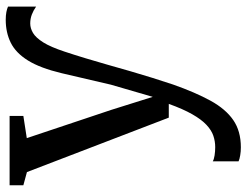

<svg xmlns="http://www.w3.org/2000/svg" viewBox="-115 -494 860 670"><g transform="rotate(-90 315.0 -159.0)"><path d="M136 251.5Q121 251.5 107.8 249.2Q94.5 247 87 243.5V153.5Q93.5 157.5 107.5 159.8Q121.5 162 136.5 162Q157 162 176.2 155.5Q195.5 149 214.2 131.5Q233 114 251.2 82Q269.5 50 287.5 0H239.5L49.5 -495L3.5 -507.5V-555.5H245.5V-507.5L168 -495.5L266.5 -201L312 -56L354.5 -202L394.5 -373.5Q412.5 -449 439 -491.5Q465.5 -534 501 -551.5Q536.5 -569 581 -569Q596 -569 607.8 -566.8Q619.5 -564.5 627 -561V-463Q613.5 -472.5 599 -478Q584.5 -483.5 568 -483.5Q551.5 -483.5 535 -473.8Q518.5 -464 502.2 -438.2Q486 -412.5 470 -364Q458.5 -329.5 447 -291.5Q435.5 -253.5 424.2 -213.8Q413 -174 401.5 -134.2Q390 -94.5 378.2 -56.8Q366.5 -19 355 15Q327.5 93 298.5 145.8Q269.5 198.5 231 225Q192.5 251.5 136 251.5Z"/></g></svg>

Font: Merriweather Light 18pt
Style: Regular
Weight: 400
Version: Version 2.100